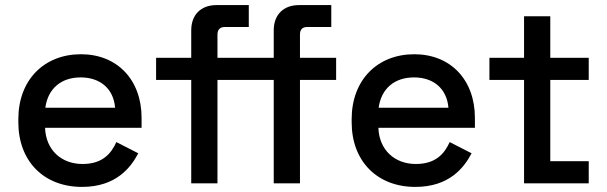

<svg xmlns="http://www.w3.org/2000/svg" viewBox="-20 -720 2382 754"><path d="M302 14C435 14 493 -61 523 -118L437 -162C416 -116 382 -76 304 -76C221 -76 160 -131 157 -218H536V-257C536 -407 440 -507 298 -507C153 -507 52 -406 52 -252V-240C52 -87 152 14 302 14ZM158 -297C168 -371 219 -416 297 -416C374 -416 426 -371 432 -297Z M731 0H834V-406H1055V0H1158V-406H1300V-493H1158V-584C1158 -604 1167 -614 1187 -614H1281V-700H1154C1093 -700 1055 -662 1055 -601V-493H834V-584C834 -604 844 -614 863 -614H957V-700H830C769 -700 731 -662 731 -601V-493H593V-406H731Z M1611 14C1744 14 1802 -61 1832 -118L1746 -162C1725 -116 1691 -76 1613 -76C1530 -76 1469 -131 1466 -218H1845V-257C1845 -407 1749 -507 1607 -507C1462 -507 1361 -406 1361 -252V-240C1361 -87 1461 14 1611 14ZM1467 -297C1477 -371 1528 -416 1606 -416C1683 -416 1735 -371 1741 -297Z M2038 0H2292V-87H2141V-406H2292V-493H2141V-656H2038V-493H1902V-406H2038Z"/></svg>

Font: Meta Space Medium
Style: Regular
Weight: 500
Designer: Meta Pool / Florian Karsten
Foundry: Meta Pool / Florian Karsten
Version: Version 2.000;Glyphs 3.1.1 (3137)